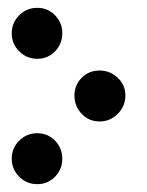

<svg xmlns="http://www.w3.org/2000/svg" viewBox="-20 -466 374 490"><path d="M280.5 -175.5Q261 -156 234 -156Q207 -156 188.5 -175.5Q170 -195 170 -222Q170 -249 188.5 -267.5Q207 -286 234 -286Q261 -286 280.5 -267.5Q300 -249 300 -222Q300 -195 280.5 -175.5ZM29 -15Q10 -34 10 -61Q10 -88 29 -107Q48 -126 75 -126Q102 -126 120.5 -107Q139 -88 139 -61Q139 -34 120.5 -15Q102 4 75 4Q48 4 29 -15ZM29 -335Q10 -354 10 -381Q10 -408 29 -427Q48 -446 75 -446Q102 -446 120.5 -427Q139 -408 139 -381Q139 -354 120.5 -335Q102 -316 75 -316Q48 -316 29 -335Z"/></svg>

Font: Triodion Unicode
Style: Normal
Weight: 400
Version: Version 1.1